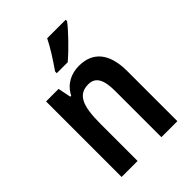

<svg xmlns="http://www.w3.org/2000/svg" viewBox="-221 -871 976 976"><g transform="rotate(-45 267.0 -383.0)"><path d="M432 -756V-766H299C277 -721 242 -667 208 -618V-606H287C333 -645 404 -718 432 -756ZM314 -553C258 -553 206 -528 179 -473H172L158 -543H68V0H183V-268C183 -397 208 -453 281 -453C334 -453 354 -412 354 -332V0H469V-360C469 -490 412 -553 314 -553Z"/></g></svg>

Font: Noto Sans Gurmukhi UI Condensed SemiBold
Style: Regular
Weight: 600
Width: 3
Designer: Jelle Bosma - Monotype Design Team
Foundry: Monotype Imaging Inc.
Version: Version 2.004